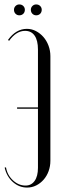

<svg xmlns="http://www.w3.org/2000/svg" viewBox="-20 -837 279 865"><path d="M207 -113Q207 -88 199 -66Q191 -44 176.5 -27.5Q162 -11 143 -1.5Q124 8 102 8Q66 8 38 -17Q10 -42 1 -82L7 -83Q13 -48 38.5 -24.5Q64 -1 95 -1Q121 -1 136 -22Q151 -43 151 -81V-347H57V-353H151V-614Q151 -655 136 -676.5Q121 -698 93 -698Q53 -698 21 -653L16 -657Q52 -707 101 -707Q123 -707 142 -697Q161 -687 175.5 -670.5Q190 -654 198.5 -631.5Q207 -609 207 -584ZM43 -793Q43 -803 50 -810Q57 -817 67 -817Q78 -817 85 -810Q92 -803 92 -793Q92 -782 85 -775Q78 -768 67 -768Q57 -768 50 -775Q43 -782 43 -793ZM119 -793Q119 -803 126 -810Q133 -817 143 -817Q154 -817 161 -810Q168 -803 168 -793Q168 -782 161 -775Q154 -768 143 -768Q133 -768 126 -775Q119 -782 119 -793Z"/></svg>

Font: Moniqa Cond Display
Style: Regular
Weight: 400
Width: 3
Designer: Rajesh Rajput
Foundry: Rajesh Rajput
Version: Version 1.000